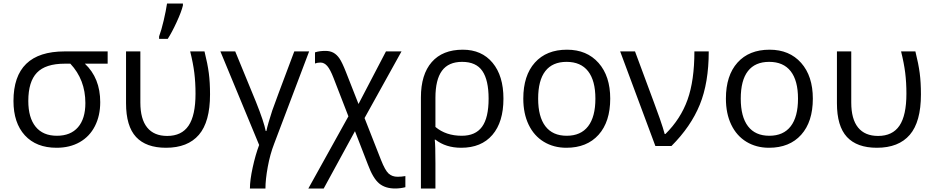

<svg xmlns="http://www.w3.org/2000/svg" viewBox="-20 -826 5283 1086"><path d="M546.9 -248Q546.9 -171.4 516.8 -112.5Q486.8 -53.7 430.9 -22Q375 9.8 299.8 9.8Q185.1 9.8 120.6 -60.5Q56.2 -130.9 56.2 -254.9Q56.2 -535.2 345.2 -535.2H588.9V-465.8H460Q546.9 -384.3 546.9 -248ZM140.1 -254.9Q140.1 -160.2 181.6 -109.1Q223.1 -58.1 301.8 -58.1Q379.4 -58.1 421.1 -106.2Q462.9 -154.3 462.9 -243.2Q462.9 -375 377.9 -465.8H346.2Q237.8 -465.8 189 -415Q140.1 -364.3 140.1 -254.9Z M918.9 9.8Q806.2 9.8 749.5 -51.3Q692.9 -112.3 692.9 -242.2V-535.2H773.9V-246.1Q773.9 -152.3 812.5 -104.7Q851.1 -57.1 925.8 -57.1Q1007.3 -57.1 1046.6 -115.2Q1085.9 -173.3 1085.9 -295.9Q1085.9 -359.4 1079.1 -414.1Q1072.3 -468.8 1055.7 -535.2H1136.7Q1154.3 -464.8 1161.1 -412.6Q1168 -360.4 1168 -292Q1168 -136.7 1105 -63.5Q1042 9.8 918.9 9.8ZM879.9 -620.1Q893.1 -655.3 906 -710.7Q918.9 -766.1 924.8 -806.2H1014.6V-794.9Q1005.9 -758.8 979.2 -700.9Q952.6 -643.1 928.7 -606H879.9Z M1481.4 240.2H1393.6Q1393.6 193.4 1409.2 121.6Q1424.8 49.8 1445.8 -5.9L1226.6 -535.2H1310.5L1427.7 -250Q1473.6 -135.3 1482.9 -85H1486.8Q1489.3 -99.6 1499.3 -134.3Q1509.3 -168.9 1519.8 -200.4Q1530.3 -231.9 1644.5 -535.2H1728.5L1530.8 -13.2Q1507.3 47.4 1494.4 118.7Q1481.4 189.9 1481.4 240.2Z M1820.8 -538.1Q1847.2 -538.1 1866.2 -527.6Q1885.3 -517.1 1900.4 -494.9Q1915.5 -472.7 1937 -418L2007.8 -237.8L2163.1 -535.2H2251L2042 -158.2L2134.8 78.1Q2158.2 137.7 2178.2 155.8Q2198.2 173.8 2229 173.8Q2251 173.8 2272.9 169.9V232.9Q2243.7 240.2 2214.8 240.2Q2158.7 240.2 2124.3 211.4Q2089.8 182.6 2061 105L1987.8 -84L1811 240.2H1724.1L1950.7 -168L1866.7 -384.8Q1848.1 -433.1 1831.1 -452.6Q1814 -472.2 1793 -472.2Q1774.9 -472.2 1761.7 -466.8V-529.8Q1785.6 -538.1 1820.8 -538.1Z M2827.6 -268.1Q2827.6 -135.7 2765.1 -63Q2702.6 9.8 2588.9 9.8Q2501.5 9.8 2442.9 -36.1H2439Q2442.9 -6.3 2442.9 97.2V240.2H2360.8V-274.9Q2360.8 -404.8 2422.1 -474.9Q2483.4 -544.9 2597.7 -544.9Q2704.6 -544.9 2766.1 -470.9Q2827.6 -397 2827.6 -268.1ZM2593.8 -476.1Q2516.6 -476.1 2479.7 -425.5Q2442.9 -375 2442.9 -272.9V-107.9Q2502.4 -58.1 2591.8 -58.1Q2669.4 -58.1 2706.5 -108.9Q2743.7 -159.7 2743.7 -268.1Q2743.7 -372.6 2708.5 -424.3Q2673.3 -476.1 2593.8 -476.1Z M3431.6 -268.1Q3431.6 -137.2 3365.7 -63.7Q3299.8 9.8 3183.6 9.8Q3111.8 9.8 3056.2 -23.9Q3000.5 -57.6 2970.2 -120.6Q2939.9 -183.6 2939.9 -268.1Q2939.9 -398.9 3005.4 -471.9Q3070.8 -544.9 3187 -544.9Q3299.3 -544.9 3365.5 -470.2Q3431.6 -395.5 3431.6 -268.1ZM3023.9 -268.1Q3023.9 -165.5 3064.9 -111.8Q3106 -58.1 3185.5 -58.1Q3265.1 -58.1 3306.4 -111.6Q3347.7 -165 3347.7 -268.1Q3347.7 -370.1 3306.4 -423.1Q3265.1 -476.1 3184.6 -476.1Q3105 -476.1 3064.5 -423.8Q3023.9 -371.6 3023.9 -268.1Z M3487.8 -535.2H3571.8L3678.7 -247.1Q3691.4 -214.4 3711.7 -156.2Q3731.9 -98.1 3739.7 -67.9H3743.7Q3830.1 -153.3 3868.9 -262Q3907.7 -370.6 3907.7 -535.2H3988.8Q3988.8 -357.9 3938.2 -233.9Q3887.7 -109.9 3777.8 0H3687Z M4577.6 -268.1Q4577.6 -137.2 4511.7 -63.7Q4445.8 9.8 4329.6 9.8Q4257.8 9.8 4202.1 -23.9Q4146.5 -57.6 4116.2 -120.6Q4085.9 -183.6 4085.9 -268.1Q4085.9 -398.9 4151.4 -471.9Q4216.8 -544.9 4333 -544.9Q4445.3 -544.9 4511.5 -470.2Q4577.6 -395.5 4577.6 -268.1ZM4169.9 -268.1Q4169.9 -165.5 4210.9 -111.8Q4252 -58.1 4331.5 -58.1Q4411.1 -58.1 4452.4 -111.6Q4493.7 -165 4493.7 -268.1Q4493.7 -370.1 4452.4 -423.1Q4411.1 -476.1 4330.6 -476.1Q4251 -476.1 4210.4 -423.8Q4169.9 -371.6 4169.9 -268.1Z M4939.9 9.8Q4827.1 9.8 4770.5 -51.3Q4713.9 -112.3 4713.9 -242.2V-535.2H4794.9V-246.1Q4794.9 -152.3 4833.5 -104.7Q4872.1 -57.1 4946.8 -57.1Q5028.3 -57.1 5067.6 -115.2Q5106.9 -173.3 5106.9 -295.9Q5106.9 -359.4 5100.1 -414.1Q5093.3 -468.8 5076.7 -535.2H5157.7Q5175.3 -464.8 5182.1 -412.6Q5189 -360.4 5189 -292Q5189 -136.7 5126 -63.5Q5063 9.8 4939.9 9.8Z"/></svg>

Font: HunimalSansv1.5
Style: Regular
Weight: 400
Foundry: Ascender Corporation
Version: Version 1.10